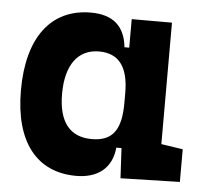

<svg xmlns="http://www.w3.org/2000/svg" viewBox="-44 -573 674 629"><g transform="rotate(5 293.0 -258.5)"><path d="M228.5 9.8C298.3 9.8 345.2 -24.9 351.6 -93.8H368.7L374 4.9L568.8 0V-107.4L497.6 -118.2V-517.6H365.2V-423.8H349.6C342.3 -493.2 302.7 -527.3 230.5 -527.3C99.1 -527.3 23.9 -427.7 23.9 -253.9C23.9 -84 98.6 9.8 228.5 9.8ZM365.2 -242.7C365.2 -157.2 340.3 -114.7 269 -114.7C196.8 -114.7 159.2 -161.6 159.2 -253.9C159.2 -349.1 198.7 -402.8 268.1 -402.8C333 -402.8 365.2 -360.4 365.2 -274.9Z"/></g></svg>

Font: Cascadia Code
Style: Bold
Weight: 700
Monospace: yes
Designer: Aaron Bell
Foundry: Saja Typeworks
Version: Version 2404.023